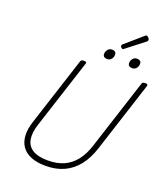

<svg xmlns="http://www.w3.org/2000/svg" viewBox="-242 -1593 1534 1774"><g transform="rotate(20 525.0 -706.5)"><path d="M420 19Q332 19 273 -6Q214 -31 183.5 -76Q153 -121 150 -183Q147 -245 172 -322L390 -996Q393 -1006 400 -1010.5Q407 -1015 423 -1015Q437 -1015 443.5 -1010.5Q450 -1006 446 -995L226 -316Q197 -230 207.5 -166Q218 -102 271.5 -68.5Q325 -35 422 -35Q512 -35 579 -65Q646 -95 694 -156Q742 -217 771 -309L993 -996Q996 -1006 1003 -1010.5Q1010 -1015 1026 -1015Q1055 -1015 1049 -995L826 -305Q792 -197 735 -125Q678 -53 599.5 -17Q521 19 420 19ZM616 -1103Q598 -1103 586.5 -1111.5Q575 -1120 575 -1139Q575 -1162 590.5 -1181.5Q606 -1201 633 -1201Q651 -1201 662 -1192.5Q673 -1184 673 -1165Q673 -1141 658.5 -1122Q644 -1103 616 -1103ZM862 -1103Q844 -1103 832.5 -1111.5Q821 -1120 821 -1139Q821 -1162 836.5 -1181.5Q852 -1201 878 -1201Q896 -1201 907.5 -1192.5Q919 -1184 919 -1165Q919 -1141 904.5 -1122Q890 -1103 862 -1103ZM721 -1239Q714 -1239 705.5 -1247.5Q697 -1256 697 -1263Q697 -1265 698 -1268.5Q699 -1272 702 -1276L871 -1423Q875 -1427 878.5 -1429.5Q882 -1432 886 -1432Q892 -1432 899.5 -1426.5Q907 -1421 912 -1413.5Q917 -1406 917 -1398Q917 -1395 916 -1391.5Q915 -1388 910 -1383L735 -1247Q730 -1244 727.5 -1241.5Q725 -1239 721 -1239Z"/></g></svg>

Font: Playwrite US Trad ExtraLight
Style: Regular
Weight: 250
Designer: Veronika Burian, José Scaglione
Foundry: TypeTogether
Version: Version 1.003